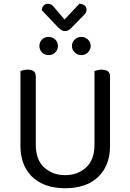

<svg xmlns="http://www.w3.org/2000/svg" viewBox="-20 -981 689 1014"><path d="M324 13Q249 13 196 -14.5Q143 -42 115.5 -92.5Q88 -143 88 -210V-292H169V-217Q169 -137 213.5 -96.5Q258 -56 324 -56Q390 -56 434.5 -96.5Q479 -137 479 -217V-292H561V-210Q561 -143 533.5 -92.5Q506 -42 453 -14.5Q400 13 324 13ZM169 -251H88V-606Q93 -608 103.5 -610.5Q114 -613 126 -613Q148 -613 158.5 -604.5Q169 -596 169 -576ZM561 -251H479V-606Q484 -608 494.5 -610.5Q505 -613 517 -613Q539 -613 550 -604.5Q561 -596 561 -576ZM286 -738Q286 -719 272 -704.5Q258 -690 236 -690Q215 -690 201.5 -704.5Q188 -719 188 -738Q188 -758 201.5 -772Q215 -786 236 -786Q258 -786 272 -772Q286 -758 286 -738ZM459 -738Q459 -719 444.5 -704.5Q430 -690 409 -690Q389 -690 374.5 -704.5Q360 -719 360 -738Q360 -758 374.5 -772Q389 -786 409 -786Q430 -786 444.5 -772Q459 -758 459 -738ZM289 -834 201 -927Q202 -944 211 -952.5Q220 -961 233 -961Q245 -961 252 -956Q259 -951 268 -940L321 -878L399 -961Q418 -960 427.5 -951.5Q437 -943 437 -932Q437 -919 432.5 -912.5Q428 -906 417 -895L355 -832Q347 -823 339 -820Q331 -817 323 -817Q313 -817 305 -822Q297 -827 289 -834Z"/></svg>

Font: Baloo Tamma 2
Style: Regular
Weight: 400
Designer: Divya Kowshik, Shuchita Grover and Ek Type
Foundry: Ek Type
Version: Version 1.700